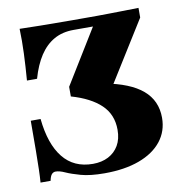

<svg xmlns="http://www.w3.org/2000/svg" viewBox="-70 -636 671 712"><g transform="rotate(-10 266.0 -280.0)"><path d="M267.7 11.3Q213.7 11.3 179 1.6Q144.4 -8.1 124.2 -17.3Q104 -26.6 89.5 -26.6Q80.6 -26.6 74.6 -19.8Q68.5 -12.9 65.3 4H27.4Q29 -16.9 29.8 -45.2Q30.6 -73.4 31 -116.9Q31.5 -160.5 31.5 -228.2H68.5Q78.2 -132.3 119 -81.5Q159.7 -30.6 231.5 -30.6Q264.5 -30.6 289.5 -43.5Q314.5 -56.5 328.6 -80.6Q342.7 -104.8 342.7 -139.5Q342.7 -196.8 304.4 -233.5Q266.1 -270.2 193.5 -291.1V-327.4L319.4 -532.3H246Q204 -532.3 172.6 -514.5Q141.1 -496.8 118.5 -462.5Q96 -428.2 81.5 -377.4H43.5Q47.6 -429 49.6 -477.8Q51.6 -526.6 50 -571Q82.3 -570.2 129 -569.4Q175.8 -568.5 246 -568.5H289.5Q318.5 -568.5 341.1 -568.5Q363.7 -568.5 385.9 -569Q408.1 -569.4 434.7 -569.8Q461.3 -570.2 497.6 -571V-534.7L345.2 -290.3L323.4 -316.9Q419.4 -299.2 466.1 -259.3Q512.9 -219.4 512.9 -154.8Q512.9 -104 483.1 -66.5Q453.2 -29 398.4 -8.9Q343.5 11.3 267.7 11.3Z"/></g></svg>

Font: Playfair 9pt Black
Style: Regular
Weight: 900
Designer: Claus Eggers Sørensen
Foundry: Claus Eggers Sørensen
Version: Version 2.203